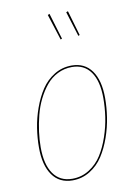

<svg xmlns="http://www.w3.org/2000/svg" viewBox="-89 -844 638 910"><g transform="rotate(-10 230.0 -389.0)"><path d="M214.4 -787.1 252.4 -661.1 245.6 -658.2 205.6 -783.2ZM302.7 -784.2 337.9 -663.6 331.1 -660.6 293.9 -780.8ZM186 9.3Q123 9.3 89.1 -38.3Q55.2 -85.9 55.2 -171.4Q55.2 -217.3 62.5 -264.6Q69.8 -312 86.9 -359.6Q104 -407.2 128.7 -444.3Q153.3 -481.4 191.2 -504.6Q229 -527.8 274.9 -527.8Q337.4 -527.8 371.1 -480.7Q404.8 -433.6 404.8 -348.6Q404.8 -303.7 397.7 -256.6Q390.6 -209.5 373.8 -161.4Q356.9 -113.3 332.5 -75.7Q308.1 -38.1 270 -14.4Q231.9 9.3 186 9.3ZM186 1.5Q231 1.5 267.8 -22Q304.7 -45.4 327.9 -82.3Q351.1 -119.1 367.2 -166.5Q383.3 -213.9 389.9 -259.8Q396.5 -305.7 396.5 -349.1Q396.5 -431.6 365 -476.1Q333.5 -520.5 274.9 -520.5Q237.8 -520.5 205.8 -504.4Q173.8 -488.3 151.1 -460.7Q128.4 -433.1 111.1 -398.2Q93.8 -363.3 83.7 -323.5Q73.7 -283.7 68.6 -245.6Q63.5 -207.5 63.5 -170.9Q63.5 -88.4 95 -43.5Q126.5 1.5 186 1.5Z"/></g></svg>

Font: Fira Sans Compressed Eight
Style: Italic
Weight: 100
Width: 3
Italic angle: -8°
Designer: Carrois Corporate & Edenspiekermann AG
Foundry: Carrois Corporate GbR & Edenspiekermann AG
Version: Version 4.203;PS 004.203;hotconv 1.0.88;makeotf.lib2.5.64775